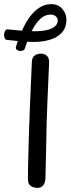

<svg xmlns="http://www.w3.org/2000/svg" viewBox="-65 -907 343 934"><path d="M116 7Q109 7 98 4Q87 1 79 -8Q71 -17 71 -36Q71 -85 72.5 -137.5Q74 -190 75.5 -246Q77 -302 79.5 -361Q82 -420 84.5 -481.5Q87 -543 90 -607Q91 -627 103.5 -636.5Q116 -646 133 -646Q155 -646 165 -633.5Q175 -621 174 -604Q172 -557 170 -513Q168 -469 166 -420.5Q164 -372 162 -311Q160 -235 159 -168Q158 -101 156 -40Q156 -29 152 -18Q148 -7 139.5 0Q131 7 116 7ZM57 -674Q55 -666 48.5 -662.5Q42 -659 34 -659Q24 -659 17 -665Q10 -671 13 -681Q47 -788 90 -837.5Q133 -887 184 -887Q218 -887 238 -864Q258 -841 258 -812Q258 -772 235.5 -748Q213 -724 177.5 -713.5Q142 -703 101 -703Q68 -703 34 -706Q0 -709 -32 -713Q-39 -714 -42.5 -722Q-46 -730 -45 -740.5Q-44 -751 -39.5 -758Q-35 -765 -26 -764Q5 -761 38 -758Q71 -755 102 -755Q136 -755 161.5 -760.5Q187 -766 201.5 -778Q216 -790 216 -808Q216 -819 206.5 -827.5Q197 -836 180 -836Q154 -836 131.5 -815.5Q109 -795 90.5 -758.5Q72 -722 57 -674Z"/></svg>

Font: Playpen Sans Arabic
Style: Regular
Weight: 400
Designer: Azza Alameddine, Laura Meseguer, Veronika Burian, José Scaglione
Foundry: TypeTogether
Version: Version 2.000